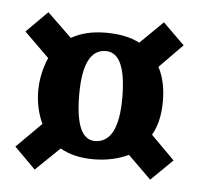

<svg xmlns="http://www.w3.org/2000/svg" viewBox="-36 -410 424 411"><g transform="rotate(5 176.5 -205.0)"><path d="M297.2 -277.6 347 -328.3 300.7 -373.7 251.8 -325.6Q223.3 -340.7 179.3 -340.7Q135.2 -340.7 105 -323L52.5 -373.7L7.1 -328.3L60.5 -275.8Q45.4 -241.1 45.4 -204.2Q45.4 -167.3 60.5 -134.3L7.1 -81L52.5 -35.6L104.1 -85.4Q133.5 -68.5 175.3 -68.5Q217.1 -68.5 250.9 -84.5L300.7 -35.6L347 -81L296.3 -131.7Q313.2 -161 313.2 -204.6Q313.2 -248.2 297.2 -277.6ZM133.5 -204.6Q133.5 -301.6 182.4 -301.6Q226 -301.6 226 -204.6Q226 -107.7 175.3 -107.7Q133.5 -107.7 133.5 -204.6Z"/></g></svg>

Font: Gidugu
Style: Regular
Weight: 400
Designer: Purushoth Kumar Guthula
Foundry: Silicon Andhra, USA.
Version: Version 1.0.5; ttfautohint (v1.2.25-373a) -l 7 -r 28 -G 50 -